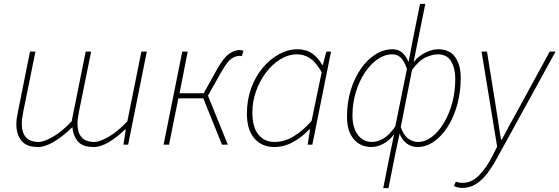

<svg xmlns="http://www.w3.org/2000/svg" viewBox="-20 -743 2873 986"><path d="M176 12Q116 12 90 -20.5Q64 -53 64 -104Q64 -122 66 -134.5Q68 -147 72 -168L134 -478H162L100 -172Q96 -150 94 -136.5Q92 -123 92 -108Q92 -62 113 -38Q134 -14 180 -14Q204 -14 250 -39.5Q296 -65 348 -120L420 -478H448L386 -172Q382 -150 380 -136.5Q378 -123 378 -108Q378 -62 399 -38Q420 -14 466 -14Q490 -14 536 -39.5Q582 -65 634 -120L706 -478H734L638 0H614L626 -78H622Q582 -39 539.5 -13.5Q497 12 462 12Q402 12 378 -19Q354 -50 352 -90Q301 -41 256 -14.5Q211 12 176 12Z M820 0 916 -478H944L902 -264H1026L1094 -386Q1129 -448 1157 -467Q1185 -486 1210 -486Q1222 -486 1230 -482L1222 -454Q1218 -456 1215 -456Q1212 -456 1208 -456Q1190 -456 1168.5 -441.5Q1147 -427 1118 -376L1048 -252L1150 0H1120L1024 -238H896L848 0Z M1388 12Q1325 12 1286.5 -32Q1248 -76 1248 -160Q1248 -229 1269.5 -289Q1291 -349 1328.5 -394Q1366 -439 1412.5 -464.5Q1459 -490 1508 -490Q1552 -490 1583.5 -468Q1615 -446 1634 -410H1638L1656 -478H1680L1584 0H1560L1572 -78H1568Q1531 -39 1485 -13.5Q1439 12 1388 12ZM1390 -14Q1440 -14 1487.5 -42.5Q1535 -71 1580 -122L1632 -372Q1604 -422 1573 -443Q1542 -464 1506 -464Q1461 -464 1419.5 -438.5Q1378 -413 1346 -370.5Q1314 -328 1295 -275Q1276 -222 1276 -166Q1276 -90 1307 -52Q1338 -14 1390 -14Z M1948 223 1984 42 2004 -54Q1982 -23 1950 -5.5Q1918 12 1888 12Q1831 12 1796.5 -28.5Q1762 -69 1762 -144Q1762 -217 1781 -279.5Q1800 -342 1833 -389.5Q1866 -437 1908 -463.5Q1950 -490 1996 -490Q2028 -490 2048 -470.5Q2068 -451 2078 -424L2096 -519L2137 -723H2164L2123 -519L2104 -424Q2130 -456 2165 -473Q2200 -490 2230 -490Q2289 -490 2317.5 -450Q2346 -410 2346 -344Q2346 -268 2327.5 -203Q2309 -138 2277.5 -89.5Q2246 -41 2206.5 -14.5Q2167 12 2124 12Q2093 12 2069.5 -5.5Q2046 -23 2032 -56L2011 42L1975 223ZM1890 -14Q1919 -14 1949 -31.5Q1979 -49 2010 -94L2070 -390Q2055 -431 2037.5 -447.5Q2020 -464 1994 -464Q1955 -464 1918.5 -438.5Q1882 -413 1853 -369Q1824 -325 1807 -268.5Q1790 -212 1790 -150Q1790 -89 1817 -51.5Q1844 -14 1890 -14ZM2126 -14Q2163 -14 2197 -39.5Q2231 -65 2258.5 -110Q2286 -155 2302 -213.5Q2318 -272 2318 -338Q2318 -392 2297 -428Q2276 -464 2228 -464Q2201 -464 2166.5 -448.5Q2132 -433 2096 -384L2038 -90Q2055 -45 2078.5 -29.5Q2102 -14 2126 -14Z M2355 222Q2345 222 2333.5 220Q2322 218 2311 212L2321 190Q2336 196 2357 196Q2402 196 2440.5 157Q2479 118 2511 54L2533 10L2453 -478H2481L2531 -166Q2537 -132 2542 -95.5Q2547 -59 2553 -26H2557Q2575 -61 2594.5 -96.5Q2614 -132 2633 -166L2803 -478H2833L2533 68Q2509 112 2482.5 147Q2456 182 2424.5 202Q2393 222 2355 222Z"/></svg>

Font: Source Sans Variable
Style: Italic
Weight: 200
Italic angle: -11°
Designer: Paul D. Hunt
Foundry: Adobe Systems Incorporated
Version: Version 3.006;hotconv 1.0.111;makeotfexe 2.5.65597